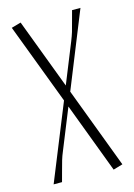

<svg xmlns="http://www.w3.org/2000/svg" viewBox="-123 -870 655 939"><g transform="rotate(-15 205.0 -400.0)"><path d="M379.9 -799.8 225.6 -417 379.9 -7.8 332 6.3 198.2 -349.1 115.7 -145Q106.4 -123 100.6 -103.5Q94.7 -84 86.4 -52.2Q78.1 -20.5 72.3 0H29.8L185.1 -383.3L30.3 -792.5L78.6 -806.2L212.4 -451.7L294.4 -654.8Q303.2 -676.8 309.3 -696.5Q315.4 -716.3 323.2 -747.3Q331.1 -778.3 337.4 -799.8Z"/></g></svg>

Font: Reswysokr
Style: Regular
Weight: 500
Version: Version 0.984